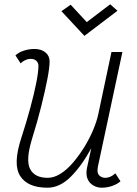

<svg xmlns="http://www.w3.org/2000/svg" viewBox="-20 -860 640 894"><path d="M76 -565 52 -602Q66 -616 90.5 -624Q115 -632 140 -632Q172 -632 191.5 -616Q211 -600 211 -574Q211 -546 200.5 -491.5Q190 -437 172 -365Q154 -293 129 -213Q99 -115 120 -73.5Q141 -32 202 -32Q232 -32 262.5 -51.5Q293 -71 321 -104Q349 -137 373 -176Q397 -215 414 -255.5Q431 -296 438 -330L499 -618H550L436 -85Q435 -80 434.5 -74.5Q434 -69 434 -65Q434 -50 444.5 -41Q455 -32 471 -32Q482 -32 494.5 -37.5Q507 -43 517 -53L541 -16Q527 -3 503 5.5Q479 14 453 14Q433 14 414.5 3.5Q396 -7 387.5 -27.5Q379 -48 385 -78L405 -170Q362 -90 310.5 -38Q259 14 201 14Q109 14 74 -40.5Q39 -95 79 -217Q103 -291 121 -357.5Q139 -424 149 -475Q159 -526 159 -553Q159 -568 149 -577Q139 -586 122 -586Q111 -586 98.5 -580.5Q86 -575 76 -565ZM373 -693 266 -808 309 -838 384 -757 493 -840 527 -810Z"/></svg>

Font: Victor Mono Thin
Style: Italic
Weight: 100
Italic angle: -12°
Monospace: yes
Designer: Rune Bjørnerås
Version: Version 1.561;gftools[0.9.30]